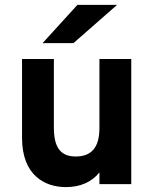

<svg xmlns="http://www.w3.org/2000/svg" viewBox="-20 -752 631 784"><path d="M154 -576H280L458 -732H296ZM386 0H516V-511H386V-229C386 -147 351 -113 289 -113C228 -113 200 -149 200 -231V-511H70V-189C70 -37 162 12 249 12C308 12 355 -9 386 -48Z"/></svg>

Font: Overpass ExtraBold
Style: Regular
Weight: 800
Designer: Delve Withrington, Thomas Jockin
Foundry: Delve Fonts
Version: Version 3.000;DELV;Overpass